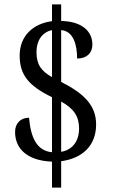

<svg xmlns="http://www.w3.org/2000/svg" viewBox="-20 -780 517 879"><path d="M218 -40V79H260V-42C358 -55 420 -114 420 -210C420 -297 366 -351 260 -405V-642C317 -638 333 -573 333 -512C377 -512 403 -537 403 -576C403 -634 359 -682 260 -684V-760H218V-683C132 -672 70 -616 70 -526C70 -439 109 -388 218 -335V-83C148 -90 121 -150 113 -241C73 -241 49 -214 49 -176C49 -95 110 -44 218 -40ZM218 -642V-427C170 -454 147 -483 147 -542C147 -594 173 -633 218 -642ZM260 -85V-315C318 -283 342 -247 342 -192C342 -135 313 -94 260 -85Z"/></svg>

Font: Noto Serif Tamil Condensed
Style: Italic
Weight: 400
Width: 3
Italic angle: -12°
Designer: Indian Type Foundry, Tom Grace, and the Monotype Design Team
Foundry: Monotype Imaging Inc.
Version: Version 2.003